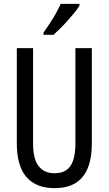

<svg xmlns="http://www.w3.org/2000/svg" viewBox="-20 -963 562 993"><path d="M455 -224Q455 -143 433 -91.5Q411 -40 368.5 -15Q326 10 262 10Q167 10 117 -47Q67 -104 67 -223V-714H151V-222Q151 -140 180 -103.5Q209 -67 262 -67Q298 -67 322 -82.5Q346 -98 358 -132.5Q370 -167 370 -223V-714H455ZM391 -934Q382 -918 365.5 -898Q349 -878 330 -856.5Q311 -835 291.5 -816Q272 -797 257 -783H205V-794Q224 -821 240.5 -846.5Q257 -872 270.5 -896.5Q284 -921 294 -943H391Z"/></svg>

Font: Noto Sans Khmer ExtraCondensed
Style: Regular
Weight: 400
Width: 2
Designer: Danh Hong and the Monotype Design Team
Foundry: Monotype Imaging Inc.
Version: Version 2.004